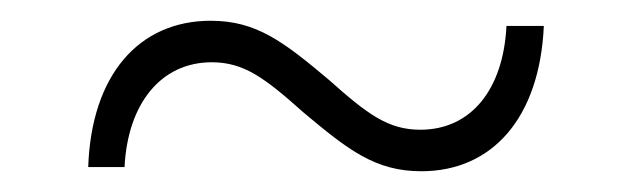

<svg xmlns="http://www.w3.org/2000/svg" viewBox="-20 -443 609 185"><path d="M65 -282H100C103 -343 135 -383 184 -383C215 -383 235 -368 272 -335C316 -298 342 -278 386 -278C454 -278 500 -329 504 -418H468C465 -357 434 -318 385 -318C354 -318 334 -333 297 -366C253 -403 227 -423 183 -423C114 -423 68 -371 65 -282Z"/></svg>

Font: Montserrat Light
Style: Regular
Weight: 300
Designer: Julieta Ulanovsky
Foundry: Julieta Ulanovsky
Version: Version 7.200